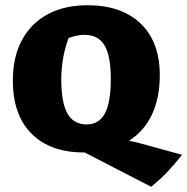

<svg xmlns="http://www.w3.org/2000/svg" viewBox="-20 -570 715 733"><path d="M300 12Q172 12 100.5 -59.5Q29 -131 29 -263Q29 -352 63.5 -416.5Q98 -481 162 -515.5Q226 -550 314 -550Q444 -550 517 -480Q590 -410 590 -283Q590 -196 560 -132.5Q530 -69 473 -33Q506 -26 544 -15L675 21Q649 54 621.5 83.5Q594 113 557 143L303 12ZM311 -95Q358 -95 380.5 -137Q403 -179 403 -269Q403 -357 379 -397Q355 -437 302 -437Q289 -437 273.5 -434Q258 -431 242 -425Q214 -351 214 -266Q214 -178 237.5 -136.5Q261 -95 311 -95Z"/></svg>

Font: Piazzolla SC ExtraBold
Style: Regular
Weight: 800
Designer: Juan Pablo del Peral
Foundry: Huerta Tipografica
Version: Version 1.330